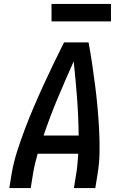

<svg xmlns="http://www.w3.org/2000/svg" viewBox="-20 -949 640 969"><path d="M27 0 39 -74Q49 -131 67 -187Q85 -243 106 -298.5Q127 -354 150.5 -409Q174 -464 199 -518.5Q224 -573 250 -627Q276 -681 303 -735H427Q437 -681 445 -627Q453 -573 460 -518.5Q467 -464 472 -409Q477 -354 480 -298.5Q483 -243 482.5 -186.5Q482 -130 473 -74L461 0H353L365 -74Q369 -98 371 -123Q373 -148 375 -173H170Q163 -148 157 -123.5Q151 -99 147 -74L135 0ZM200 -265H377Q376 -359 369 -452.5Q362 -546 352 -639Q310 -546 271 -453Q232 -360 200 -265ZM240 -841V-929H540V-841Z"/></svg>

Font: Iosevka Curly SmBdEx
Style: Italic
Weight: 600
Width: 7
Italic angle: -9°
Monospace: yes
Designer: Belleve Invis
Foundry: Belleve Invis
Version: Version 11.1.0; ttfautohint (v1.8.3)